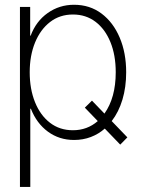

<svg xmlns="http://www.w3.org/2000/svg" viewBox="-20 -564 596 789"><path d="M62 204.1V-535.6H104V-417.5H106Q128.4 -477.1 176.3 -510.7Q224.1 -544.4 284.2 -544.4Q349.1 -544.4 397.2 -508.3Q445.3 -472.2 471.9 -409.4Q498.5 -346.7 498.5 -267.1Q498.5 -206.1 483.2 -154.8Q467.8 -103.5 439 -66.4L503.4 0.5L474.1 30.3L410.6 -35.6Q385.3 -13.2 353.3 -1Q321.3 11.2 284.2 11.2Q223.6 11.2 177 -22.9Q130.4 -57.1 106.9 -117.2H104.5V204.1ZM357.9 -150.4 409.2 -97.2Q455.6 -162.6 455.6 -267.1Q455.6 -337.4 433.8 -390.9Q412.1 -444.3 372.6 -474.4Q333 -504.4 279.8 -504.4Q225.6 -504.4 185.8 -473.6Q146 -442.9 124 -389.2Q102.1 -335.4 102.1 -267.1Q102.1 -198.2 123.8 -144.3Q145.5 -90.3 185.3 -59.6Q225.1 -28.8 279.8 -28.8Q338.4 -28.8 381.8 -66.4L328.6 -121.6Z"/></svg>

Font: Inter Display Extra Light
Style: Regular
Weight: 200
Designer: Rasmus Andersson
Foundry: rsms
Version: Version 4.000;git-4fc901f